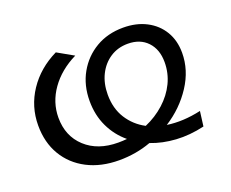

<svg xmlns="http://www.w3.org/2000/svg" viewBox="-94 -690 1023 850"><g transform="rotate(-20 417.5 -265.0)"><path d="M337 8Q251 8 186.5 -25.5Q122 -59 86.5 -119Q51 -179 51 -259Q51 -348 100 -421.5Q149 -495 235 -537L311 -494Q234 -456 190.5 -394.5Q147 -333 147 -261Q147 -174 205 -120.5Q263 -67 359 -67Q380 -67 400 -69Q354 -107 328 -161.5Q302 -216 302 -283Q302 -357 334.5 -414.5Q367 -472 423 -505Q479 -538 552 -538Q614 -538 661 -513.5Q708 -489 734 -445.5Q760 -402 760 -344Q760 -263 712 -189.5Q664 -116 587 -67Q661 -56 746 -75L737 -5Q668 11 604.5 7Q541 3 487 -18Q452 -5 414 1.5Q376 8 337 8ZM498 -95Q549 -117 589 -153Q629 -189 651 -234.5Q673 -280 673 -332Q673 -392 639 -428Q605 -464 547 -464Q500 -464 464 -440.5Q428 -417 407.5 -376Q387 -335 387 -282Q387 -217 417 -169.5Q447 -122 498 -95Z"/></g></svg>

Font: Montserrat Medium
Style: Italic
Weight: 500
Italic angle: -11.3°
Designer: Julieta Ulanovsky
Foundry: Julieta Ulanovsky
Version: Version 9.000; ttfautohint (v1.8.4.7-5d5b)